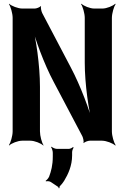

<svg xmlns="http://www.w3.org/2000/svg" viewBox="-20 -757 688 1033"><path d="M582 -50V-661C582 -685 593 -722 602 -735L600 -737C588 -725 554 -711 531 -711H487C464 -711 430 -725 418 -737L416 -735C425 -722 436 -685 436 -661V-420C436 -306 457 -159 480 -76L484 -78C464 -160 413 -296 361 -394L207 -687C203 -695 198 -716 201 -722L198 -724C195 -718 176 -711 167 -711H100C77 -711 41 -725 29 -737L28 -735C37 -722 48 -685 48 -661V-50C48 -26 37 11 28 24L29 26C41 14 76 0 99 0H143C166 0 201 14 213 26L214 24C205 11 195 -26 195 -50V-290C195 -404 174 -551 151 -634L147 -633C167 -550 217 -413 269 -316L423 -24C427 -16 432 5 429 11L431 13C434 7 454 0 463 0H529C552 0 588 14 600 26L602 24C593 11 582 -26 582 -50ZM253 222 292 248C294 249 296 254 296 256L300 255C300 253 300 248 301 246C310 237 318 227 325 216C347 180 368 134 368 79V62C368 53 373 41 376 37L373 34C369 38 358 44 350 44H286C276 44 262 37 257 32L255 35C259 40 264 55 264 65V86C264 132 255 165 244 194C240 202 231 213 226 215L227 219C232 217 245 217 253 222Z"/></svg>

Font: Asimov
Style: EdgeExtreme
Weight: 500
Designer: Google
Version: Version 2.000980: 2014